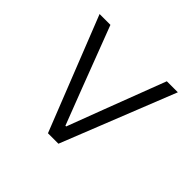

<svg xmlns="http://www.w3.org/2000/svg" viewBox="-100 -737 739 739"><g transform="rotate(-45 269.5 -368.0)"><path d="M37 -397 502 -581V-522L253 -427L105 -370V-366L253 -310L502 -215V-155L37 -340Z"/></g></svg>

Font: 寒蝉端黑体 Light
Style: Regular
Weight: 300
Designer: ChillDuanSans {Warren2060}; 
Source Han Sans {Ryoko NISHIZUKA 西塚涼子 (kana, bopomofo & ideographs); Paul D. Hunt (Latin, G
Foundry: ChillType&Adobe
Version: Version 1.300;Glyphs 3.3 (3306)